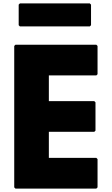

<svg xmlns="http://www.w3.org/2000/svg" viewBox="-20 -1093 653 1120"><path d="M549 -825 542 -832H70L63 -825V0L70 7H542L549 0V-165L542 -172H265V-324H530L537 -331V-496L530 -503H265V-653H542L549 -660ZM96 -1073 89 -1066V-946L96 -939H504L511 -946V-1066L504 -1073Z"/></svg>

Font: Hussar Woodtype
Style: Blk
Weight: 900
Foundry: Cannot Into Space Fonts
Version: Version 1.07